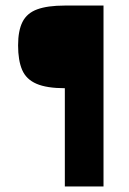

<svg xmlns="http://www.w3.org/2000/svg" viewBox="-20 -548 464 690"><path d="M352 -528V122H213V-231Q148 -231 111 -247Q74 -263 59.5 -297Q45 -331 45 -385Q45 -438 61 -469.5Q77 -501 114 -514.5Q151 -528 212 -528Z"/></svg>

Font: Genos Thin SemiBold
Style: Regular
Weight: 600
Version: Version 1.010